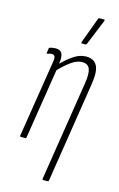

<svg xmlns="http://www.w3.org/2000/svg" viewBox="-132 -749 611 989"><g transform="rotate(15 173.0 -255.0)"><path d="M206 185Q200 185 201 179L285 -355Q293 -406 283.5 -430Q274 -454 243 -454Q215 -454 184 -431.5Q153 -409 120 -374L123 -408Q153 -440 187 -463.5Q221 -487 255 -487Q297 -487 313.5 -457Q330 -427 319 -358L235 179Q234 185 228 185ZM36 0Q31 0 32 -6L96 -409Q101 -436 97 -445Q93 -454 79 -454Q75 -454 69.5 -452.5Q64 -451 58 -449Q53 -448 54 -454L57 -476Q58 -480 60 -481Q62 -482 64 -483Q71 -485 79 -486Q87 -487 94 -487Q118 -487 126.5 -470Q135 -453 130 -418L126 -397V-386L66 -6Q65 0 61 0ZM216 -546Q213 -546 212.5 -548Q212 -550 213 -554L263 -689Q264 -692 266 -693.5Q268 -695 271 -695H294Q297 -695 298 -693Q299 -691 297 -687L242 -552Q240 -546 233 -546Z"/></g></svg>

Font: Sofia Sans Extra Condensed ExtraLight
Style: Italic
Weight: 250
Italic angle: -9°
Version: Version 4.100